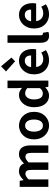

<svg xmlns="http://www.w3.org/2000/svg" viewBox="1366 -2330 978 3751"><g transform="rotate(-90 1855.5 -455.0)"><path d="M79.3 0V-559.8H199L210.4 -485.1H213.2Q248.4 -521.4 289.3 -547.5Q330.2 -573.5 384.9 -573.5Q445.2 -573.5 481.8 -548.2Q518.4 -522.9 538.5 -476Q577.7 -516.9 620.2 -545.2Q662.8 -573.5 717.1 -573.5Q806.6 -573.5 848.4 -514.3Q890.3 -455 890.3 -349.1V0H743.7V-330.9Q743.7 -396 724.9 -421.9Q706.1 -447.7 665.5 -447.7Q642.1 -447.7 615.4 -432.2Q588.7 -416.8 558 -385.1V0H411.5V-330.9Q411.5 -396 392.4 -421.9Q373.3 -447.7 332.7 -447.7Q309.6 -447.7 282.5 -432.2Q255.4 -416.8 226 -385.1V0Z M1277.3 13.8Q1207.3 13.8 1145.6 -21.1Q1083.9 -55.9 1046 -121.7Q1008.2 -187.5 1008.2 -279.9Q1008.2 -372.8 1046 -438.4Q1083.9 -503.9 1145.6 -538.7Q1207.3 -573.5 1277.3 -573.5Q1329.7 -573.5 1378.1 -553.9Q1426.4 -534.2 1464 -496.4Q1501.6 -458.5 1523.6 -404.2Q1545.6 -349.8 1545.6 -279.9Q1545.6 -187.5 1507.6 -121.7Q1469.7 -55.9 1408.5 -21.1Q1347.3 13.8 1277.3 13.8ZM1277.3 -105.8Q1315.3 -105.8 1341.9 -127.3Q1368.5 -148.9 1382 -188.2Q1395.5 -227.4 1395.5 -279.9Q1395.5 -332.7 1382 -371.7Q1368.5 -410.7 1341.9 -432.3Q1315.3 -454 1277.3 -454Q1239.2 -454 1212.7 -432.3Q1186.1 -410.7 1172.3 -371.7Q1158.5 -332.7 1158.5 -279.9Q1158.5 -227.4 1172.3 -188.2Q1186.1 -148.9 1212.7 -127.3Q1239.2 -105.8 1277.3 -105.8Z M1866.2 13.8Q1796.3 13.8 1744.6 -21.2Q1692.9 -56.2 1664.7 -122Q1636.5 -187.8 1636.5 -279.9Q1636.5 -371.2 1670.2 -436.8Q1703.9 -502.4 1757.7 -538Q1811.6 -573.5 1871.7 -573.5Q1919 -573.5 1951.3 -557.3Q1983.6 -541.1 2014.2 -513L2008.9 -601.1V-797.9H2155.7V0H2036L2024.7 -58.3H2021.2Q1990.5 -27.6 1950.4 -6.9Q1910.3 13.8 1866.2 13.8ZM1903.5 -107.4Q1933.9 -107.4 1959.3 -120.4Q1984.6 -133.5 2008.9 -164.8V-410.8Q1983.8 -434.2 1957.4 -443.7Q1931 -453.2 1904.1 -453.2Q1873.2 -453.2 1846.7 -433.4Q1820.1 -413.7 1803.9 -375.7Q1787.6 -337.8 1787.6 -281.5Q1787.6 -223.5 1801.3 -184.6Q1815 -145.7 1841.2 -126.6Q1867.4 -107.4 1903.5 -107.4Z M2557.4 13.8Q2478.9 13.8 2415.7 -21.2Q2352.5 -56.1 2315.4 -121.9Q2278.2 -187.7 2278.2 -279.9Q2278.2 -348.1 2299.8 -402.2Q2321.4 -456.3 2358.6 -494.8Q2395.8 -533.2 2442.5 -553.4Q2489.3 -573.5 2538.7 -573.5Q2616.1 -573.5 2668 -539.3Q2719.9 -505.1 2746.4 -444.7Q2772.8 -384.4 2772.8 -306.4Q2772.8 -285.9 2770.9 -267.6Q2768.9 -249.4 2766.1 -238.4H2420.7Q2426.9 -192.8 2448.2 -162.1Q2469.4 -131.4 2502.1 -115.5Q2534.8 -99.6 2576.6 -99.6Q2610.6 -99.6 2641 -109.4Q2671.3 -119.3 2702.1 -138.2L2751.6 -47.9Q2710.7 -19.8 2660 -3Q2609.4 13.8 2557.4 13.8ZM2418.4 -336.9H2647.3Q2647.3 -393.2 2621.4 -426.7Q2595.6 -460.2 2541.1 -460.2Q2512 -460.2 2486.2 -446.4Q2460.4 -432.6 2442.4 -405.4Q2424.4 -378.2 2418.4 -336.9ZM2532.6 -649.7 2334.6 -826.6 2435.1 -923.7 2605.3 -721.2Z M3032.5 13.8Q2981.2 13.8 2950.9 -7.4Q2920.5 -28.5 2907.4 -67.1Q2894.3 -105.8 2894.3 -157.3V-797.9H3041V-151.3Q3041 -125.9 3050.5 -115.9Q3060 -105.8 3070 -105.8Q3074.6 -105.8 3078.6 -106.3Q3082.6 -106.8 3089.8 -107.8L3107.7 1.2Q3095.3 6.1 3076.8 9.9Q3058.3 13.8 3032.5 13.8Z M3453.4 13.8Q3374.9 13.8 3311.7 -21.2Q3248.5 -56.1 3211.4 -121.9Q3174.2 -187.7 3174.2 -279.9Q3174.2 -348.1 3195.8 -402.2Q3217.4 -456.3 3254.6 -494.8Q3291.8 -533.2 3338.5 -553.4Q3385.3 -573.5 3434.7 -573.5Q3512.1 -573.5 3564 -539.3Q3615.9 -505.1 3642.4 -444.7Q3668.8 -384.4 3668.8 -306.4Q3668.8 -285.9 3666.9 -267.6Q3664.9 -249.4 3662.1 -238.4H3316.7Q3322.9 -192.8 3344.2 -162.1Q3365.4 -131.4 3398.1 -115.5Q3430.8 -99.6 3472.6 -99.6Q3506.6 -99.6 3537 -109.4Q3567.3 -119.3 3598.1 -138.2L3647.6 -47.9Q3606.7 -19.8 3556 -3Q3505.4 13.8 3453.4 13.8ZM3314.4 -336.9H3543.3Q3543.3 -393.2 3517.4 -426.7Q3491.6 -460.2 3437.1 -460.2Q3408 -460.2 3382.2 -446.4Q3356.4 -432.6 3338.4 -405.4Q3320.4 -378.2 3314.4 -336.9Z"/></g></svg>

Font: Noto Sans SC Thin
Style: Regular
Weight: 100
Designer: Ryoko NISHIZUKA 西塚涼子 (kana, bopomofo & ideographs); Paul D. Hunt (Latin, Greek & Cyrillic); Sandoll Communications 산돌커뮤니
Foundry: Adobe
Version: Version 2.004-H2;hotconv 1.0.118;makeotfexe 2.5.65603